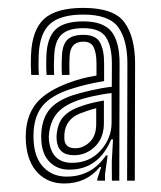

<svg xmlns="http://www.w3.org/2000/svg" viewBox="-20 -826 397 474"><path d="M293.8 -380 294.5 -669Q294.5 -727.5 271.9 -758.8Q249.2 -790 185.8 -790Q128.5 -790 103 -766.5Q77.5 -743 75.5 -689Q75.2 -676.8 75.1 -666.4Q75 -656 76 -641H57Q56.2 -655.5 56.1 -665.8Q56 -676 56.5 -689.8Q59 -752.2 88.9 -779.4Q118.8 -806.5 185.8 -806.5Q261.2 -806.5 287.4 -770.5Q313.5 -734.5 313.5 -668.8L312.8 -380ZM256.2 -380 256 -427.5 259 -481.8H254.5Q222.8 -406.8 150.5 -407.2Q122.5 -407.2 103.8 -424.9Q85 -442.5 82.2 -476.2Q81.2 -490 82.2 -500.8Q85.2 -535.8 103 -556.6Q120.8 -577.5 158.5 -590.5Q175.8 -596.2 204.8 -602.9Q233.8 -609.5 256 -611.8L256.2 -669Q256.2 -711.5 241.6 -734Q227 -756.5 185.8 -756.5Q148.5 -756.5 131.8 -740.5Q115 -724.5 113.8 -687.8Q113.2 -677.5 113.1 -666.5Q113 -655.5 113.8 -641H95Q94 -655.2 94.1 -666.8Q94.2 -678.2 94.5 -688.2Q96.2 -732.8 117 -753Q137.8 -773.2 185.8 -773.2Q235 -773.2 255.1 -748.2Q275.2 -723.2 275.2 -669L274.5 -380ZM138.2 -373Q99 -373 73.5 -399Q48 -425 44 -473.2Q43.5 -480.5 43.5 -488Q43.5 -495.5 44.2 -504.2Q48.2 -546.5 72 -573.8Q95.8 -601 146.8 -620.5Q164.5 -627.2 180.8 -631.6Q197 -636 218.2 -639.5V-669Q218.2 -694 211.6 -708.6Q205 -723.2 185.8 -723.2Q153 -723.2 151.8 -685.8Q151.5 -680.8 151.2 -669.1Q151 -657.5 151.5 -641H132.8Q132 -656.2 132.2 -667.5Q132.5 -678.8 132.8 -686.8Q133.8 -715 146 -727.5Q158.2 -740 185.8 -740Q216.5 -740 226.9 -721.1Q237.2 -702.2 237 -669V-625.8Q214.5 -622.2 192.6 -616.9Q170.8 -611.5 152.5 -605.5Q107.5 -590.5 86.6 -566.5Q65.8 -542.5 63 -502.2Q62.5 -494.5 62.6 -487.5Q62.8 -480.5 63.2 -474.5Q66.5 -433.8 88.6 -411.9Q110.8 -390 144.5 -390Q206 -390 241.5 -442.2L245.8 -442.5L239.2 -395.5V-380H220.2L220 -383.5L229.8 -413.5H226.2Q193.2 -373 138.2 -373ZM157.8 -424Q200.8 -424 228.1 -454.2Q255.5 -484.5 255.5 -523.5V-596.2Q233.8 -594 207.4 -588Q181 -582 164.8 -575.5Q134.8 -563.5 119.9 -545.2Q105 -527 101.2 -497.2Q99.8 -487.2 101 -478Q108.2 -424 157.8 -424ZM162.8 -442.8Q123.5 -442.8 120 -479.5Q119.2 -488.8 120 -495.8Q123 -521.5 135.1 -536.1Q147.2 -550.8 170.5 -560.2Q185.8 -566.2 200.2 -570.1Q214.8 -574 236.5 -577.8V-521.8Q236.5 -485.8 214.6 -464.2Q192.8 -442.8 162.8 -442.8ZM165.8 -460Q185.2 -460 201.4 -475.2Q217.5 -490.5 217.5 -520V-558.8Q206 -556 196.1 -552.6Q186.2 -549.2 176.5 -545.5Q141.5 -530.8 139 -495Q138.5 -486.2 139 -481.2Q141.2 -460 165.8 -460Z"/></svg>

Font: Big Shoulders Inline Text ExtraBold
Style: Regular
Weight: 800
Designer: Patric King
Foundry: XO Type Co
Version: Version 1.000